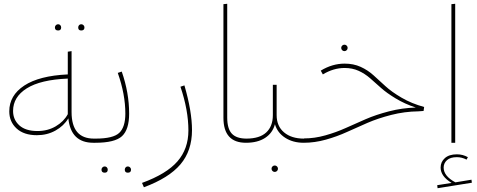

<svg xmlns="http://www.w3.org/2000/svg" viewBox="-20 -754 2517 1014"><path d="M287 -593Q270 -593 270 -609Q270 -616 275 -621Q280 -626 287 -626Q294 -626 298.5 -621Q303 -616 303 -609Q303 -593 287 -593ZM409 -593Q393 -593 393 -609Q393 -616 397.5 -621Q402 -626 409 -626Q416 -626 421 -621Q426 -616 426 -609Q426 -593 409 -593ZM485 -22 497 -11 483 0H473Q354 0 341 -129Q317 -89 273 -64.5Q229 -40 175 -40Q106 -40 67.5 -75.5Q29 -111 29 -166Q29 -250 108 -302Q187 -354 338 -361V-481L358 -484V-162Q358 -22 476 -22ZM178 -62Q232 -62 274.5 -87Q317 -112 338 -151V-339Q194 -333 121.5 -287.5Q49 -242 49 -168Q49 -122 82 -92Q115 -62 178 -62Z M485 -22Q578 -22 610 -52.5Q642 -83 642 -154Q642 -256 602 -369L623 -376Q662 -264 662 -154Q662 -70 624.5 -35Q587 0 483 0L468 -11ZM533 158Q516 158 516 142Q516 135 521 130Q526 125 533 125Q540 125 544.5 130Q549 135 549 142Q549 158 533 158ZM655 158Q639 158 639 142Q639 135 643.5 130Q648 125 655 125Q662 125 667 130Q672 135 672 142Q672 158 655 158Z M740 235 730 212Q859 165 917 98.5Q975 32 975 -65Q975 -172 933 -296L954 -303Q994 -165 994 -67Q994 42 933 114Q872 186 740 235Z M1160 -132V-732L1180 -734V-133Q1180 -74 1204.5 -48Q1229 -22 1282 -22L1294 -11L1279 0Q1160 0 1160 -132Z M1585 -22 1599 -11 1584 0Q1527 0 1486 -26.5Q1445 -53 1432 -98Q1420 -52 1380.5 -26Q1341 0 1279 0L1264 -11L1281 -22Q1351 -22 1386 -54.5Q1421 -87 1421 -146V-306H1441V-146Q1441 -88 1480 -55Q1519 -22 1585 -22ZM1419 125Q1424 120 1431 120Q1438 120 1443 125Q1448 130 1448 137Q1448 144 1443 149Q1438 154 1431 154Q1424 154 1419 149Q1414 144 1414 137Q1414 130 1419 125Z M1811 -489Q1806 -484 1799 -484Q1792 -484 1787 -489Q1782 -494 1782 -501Q1782 -508 1787 -513Q1792 -518 1799 -518Q1806 -518 1811 -513Q1816 -508 1816 -501Q1816 -494 1811 -489ZM1800 -418Q1847 -418 1884.5 -401Q1922 -384 1952.5 -356.5Q1983 -329 2015.5 -299Q2048 -269 2101 -238Q2154 -207 2220 -189L2217 -168L2190 -166Q2116 -165 2046 -147Q1976 -129 1920.5 -105Q1865 -81 1812.5 -57Q1760 -33 1701 -16.5Q1642 0 1584 0L1569 -12L1586 -23Q1641 -23 1698 -39Q1755 -55 1806 -78Q1857 -101 1911 -124.5Q1965 -148 2034.5 -166Q2104 -184 2176 -186Q2118 -205 2070 -234Q2022 -263 1992.5 -289.5Q1963 -316 1935 -340.5Q1907 -365 1874 -380Q1841 -395 1800 -395Q1741 -395 1685 -361L1674 -381Q1735 -418 1800 -418Z M2384 -734V0H2364V-732ZM2470 195 2472 211 2291 240 2289 224 2365 212Q2307 177 2307 131Q2307 101 2329.5 81Q2352 61 2393 61Q2424 61 2451 76L2444 89Q2419 76 2393 76Q2358 76 2340.5 92Q2323 108 2323 131Q2323 176 2385 209Z"/></svg>

Font: FiraGO Thin
Style: Regular
Weight: 100
Designer: bBox Type
Foundry: bBox Type GmbH
Version: Version 1.001;PS 001.001;hotconv 1.0.88;makeotf.lib2.5.64775